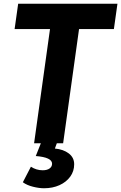

<svg xmlns="http://www.w3.org/2000/svg" viewBox="-20 -765 647 1025"><path d="M162 0 247 -610H58L77 -745H607L588 -610H402L317 0ZM215 240Q189 240 156.5 232Q124 224 102 208L145 125Q174 144 208 144Q231 144 244.5 134.5Q258 125 258 109Q258 75 171 68L202 -10H287L273 28Q318 32 347 54Q376 76 376 112Q376 149 355 178Q334 207 297.5 223.5Q261 240 215 240Z"/></svg>

Font: Plus Jakarta Sans ExtraBold
Style: Italic
Weight: 800
Italic angle: -8°
Designer: Gumpita Rahayu
Foundry: Tokotype
Version: Version 2.071; ttfautohint (v1.8.4.7-5d5b);gftools[0.9.29]